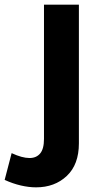

<svg xmlns="http://www.w3.org/2000/svg" viewBox="-39 -788 411 825"><path d="M116 17Q85 17 50.5 9Q16 1 -19 -15L11 -130Q56 -109 88 -109Q117 -109 133.5 -128.5Q150 -148 150 -191V-768H300V-172Q300 -81 248 -32Q196 17 116 17Z"/></svg>

Font: Yaldevi ExtraLight
Style: Regular
Weight: 200
Designer: Sol Matas, Rajitha Manaperi, Kosala Senevirathne
Foundry: Mooniak
Version: Version 1.100